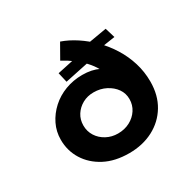

<svg xmlns="http://www.w3.org/2000/svg" viewBox="-163 -920 1114 1101"><g transform="rotate(-30 394.0 -369.5)"><path d="M391 7Q297 7 229.5 -28.5Q162 -64 125 -123.5Q88 -183 88 -256Q88 -310 111 -357Q134 -404 174 -440.5Q214 -477 267 -497Q320 -517 380 -517Q443 -517 488.5 -494.5Q534 -472 562.5 -434.5Q591 -397 602 -348L525 -354Q524 -393 513.5 -427.5Q503 -462 485 -494Q467 -526 441 -554Q415 -582 383 -606Q351 -630 312 -651L366 -746Q415 -729 463 -697.5Q511 -666 554 -623Q597 -580 630 -527Q663 -474 681.5 -414Q700 -354 700 -289Q700 -199 660 -132.5Q620 -66 550 -29.5Q480 7 391 7ZM391 -123Q435 -123 470 -141.5Q505 -160 525.5 -191.5Q546 -223 546 -262Q546 -300 525 -330Q504 -360 467.5 -379Q431 -398 386 -398Q345 -398 312.5 -380Q280 -362 260.5 -331.5Q241 -301 241 -262Q241 -223 261 -191.5Q281 -160 315.5 -141.5Q350 -123 391 -123ZM283 -528 268 -593 427 -627 483 -654 629 -679 649 -613 536 -596 493 -572Z"/></g></svg>

Font: Lexend Giga
Style: Bold
Weight: 700
Version: Version 1.007